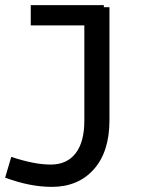

<svg xmlns="http://www.w3.org/2000/svg" viewBox="-48 -491 620 749"><path d="M379 -463V-22Q379 101 318 169.5Q257 238 154 238Q69 238 -28 202L-4 121Q86 151 150 151Q213 151 247 107Q281 63 281 -20V-392H72V-471H357V-463Z"/></svg>

Font: BioRhyme Expanded
Style: Regular
Weight: 400
Width: 7
Designer: Aoife Mooney
Foundry: Aoife Mooney Type
Version: Version 1.000